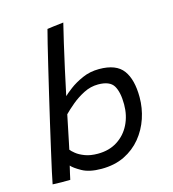

<svg xmlns="http://www.w3.org/2000/svg" viewBox="-108 -807 817 907"><g transform="rotate(-15 300.0 -353.5)"><path d="M38 8.5Q41 -9 50.2 -50.8Q59.5 -92.5 72.5 -150.2Q85.5 -208 100.8 -274Q116 -340 131.8 -406.8Q147.5 -473.5 161.8 -533.5Q176 -593.5 187.2 -639Q198.5 -684.5 204.5 -707Q211.5 -708.5 235 -711.2Q258.5 -714 284.5 -717Q275 -679 262.2 -623.5Q249.5 -568 235.2 -504Q221 -440 208 -377.5Q218 -387.5 244.2 -407.5Q270.5 -427.5 308 -444.2Q345.5 -461 390.5 -461Q474 -461 507.8 -415.2Q541.5 -369.5 541.5 -283Q541.5 -230.5 524.8 -180.5Q508 -130.5 475 -90.2Q442 -50 393.5 -26.2Q345 -2.5 281 -2.5Q221.5 -2.5 186 -22.5Q150.5 -42.5 139 -56.5Q135.5 -42 130.8 -21.5Q126 -1 124 9.5Q108 10 80.5 9.8Q53 9.5 38 8.5ZM156.5 -129.5Q162 -121.5 177.8 -108.8Q193.5 -96 219.8 -86Q246 -76 282.5 -76Q338 -76 378.2 -101.8Q418.5 -127.5 440.2 -171.2Q462 -215 462 -269Q462 -329 443.2 -360.5Q424.5 -392 367 -392Q330.5 -392 296.8 -374.8Q263 -357.5 235.5 -334.5Q208 -311.5 190.5 -293.5Q189 -286.5 184.2 -263Q179.5 -239.5 173.5 -211Q167.5 -182.5 162.8 -159.2Q158 -136 156.5 -129.5Z"/></g></svg>

Font: Grandstander Light
Style: Italic
Weight: 300
Italic angle: -15°
Designer: Tyler Finck
Foundry: Etcetera Type Co
Version: Version 1.200; ttfautohint (v1.8.3)